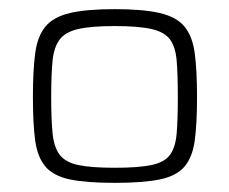

<svg xmlns="http://www.w3.org/2000/svg" viewBox="-20 -716 502 420"><path d="M231 -316Q169 -316 133 -323.5Q97 -331 79.5 -351.5Q62 -372 57 -408.5Q52 -445 52 -504Q52 -562 57 -599.5Q62 -637 79.5 -658Q97 -679 133 -687.5Q169 -696 231 -696Q293 -696 329.5 -687.5Q366 -679 383.5 -658Q401 -637 406 -599.5Q411 -562 411 -504Q411 -445 406 -408.5Q401 -372 383.5 -351.5Q366 -331 329.5 -323.5Q293 -316 231 -316ZM231 -349Q283 -349 311.5 -355Q340 -361 352 -377.5Q364 -394 366.5 -424.5Q369 -455 369 -504Q369 -553 366.5 -583Q364 -613 352 -629.5Q340 -646 311.5 -652.5Q283 -659 231 -659Q179 -659 151 -652.5Q123 -646 110.5 -629.5Q98 -613 95 -583Q92 -553 92 -504Q92 -455 95 -424.5Q98 -394 110.5 -377.5Q123 -361 151 -355Q179 -349 231 -349Z"/></svg>

Font: Saira Expanded ExtraLight
Style: Regular
Weight: 250
Width: 7
Designer: Hector Gatti with collaboration of the Omnibus-Type team
Foundry: Omnibus-Type
Version: Version 1.101